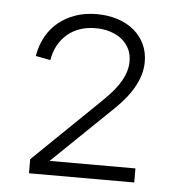

<svg xmlns="http://www.w3.org/2000/svg" viewBox="-41 -768 488 537"><g transform="rotate(5 203.0 -500.0)"><path d="M59.5 -309.5 250.5 -494.5Q282.5 -525.5 297.5 -552.5Q312.5 -579.5 312.5 -606.5Q312.5 -626 304.8 -641.5Q297 -657 283.5 -667.8Q270 -678.5 251.2 -684.5Q232.5 -690.5 210 -690.5Q186 -690.5 165.8 -683.5Q145.5 -676.5 130.2 -663.2Q115 -650 105 -631.5Q95 -613 91.5 -590.5L50 -598.5Q55 -628.5 68.5 -653Q82 -677.5 103 -694.5Q124 -711.5 151 -720.8Q178 -730 210 -730Q241.5 -730 268 -721.5Q294.5 -713 314 -697Q333.5 -681 344.5 -658Q355.5 -635 355 -606Q354.5 -574.5 337 -541.2Q319.5 -508 285 -474.5L114 -309.5H355V-270H59.5Z"/></g></svg>

Font: Vela Sans ExtLt
Style: Regular
Weight: 200
Designer: Principal design: Mikhail Sharanda - project Manrope.
Design modification: Ravid Balaliev
Foundry: Mikhail Sharanda
Version: Version 1.001